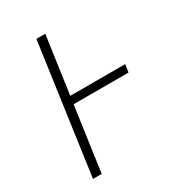

<svg xmlns="http://www.w3.org/2000/svg" viewBox="-167 -781 797 878"><g transform="rotate(-30 231.0 -342.0)"><path d="M455 -381 449 -340H159L111 0H65L161 -684H208L165 -381Z"/></g></svg>

Font: Fira Sans Condensed ExtraLight
Style: Italic
Weight: 275
Width: 3
Italic angle: -8°
Designer: Carrois Corporate & Edenspiekermann AG
Foundry: Carrois Corporate GbR & Edenspiekermann AG
Version: Version 4.203